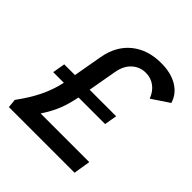

<svg xmlns="http://www.w3.org/2000/svg" viewBox="-190 -837 972 972"><g transform="rotate(45 295.5 -351.5)"><path d="M23.9 0 19.5 -46.9Q65.9 -109.9 93.3 -166.5Q120.6 -223.1 133.8 -283.7H57.6L69.3 -351.1H146L173.3 -505.9Q189.9 -600.6 253.2 -651.9Q316.4 -703.1 412.1 -703.1Q481.9 -703.1 528.8 -675Q575.7 -647 590.8 -596.2L498 -534.2Q483.9 -571.8 456.1 -592.5Q428.2 -613.3 391.6 -613.3Q349.6 -613.3 318.6 -585.4Q287.6 -557.6 278.3 -505.4L251 -351.1H440.9L429.2 -283.7H238.8Q229 -232.9 212.4 -188.7Q195.8 -144.5 160.6 -90.8H508.8L494.1 0Z"/></g></svg>

Font: Cascadia Mono
Style: Italic
Weight: 400
Italic angle: -10°
Monospace: yes
Designer: Aaron Bell
Foundry: Saja Typeworks
Version: Version 2404.023; ttfautohint (v1.8.4)